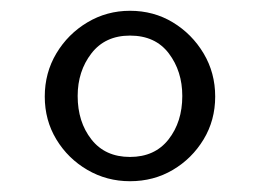

<svg xmlns="http://www.w3.org/2000/svg" viewBox="-20 -737 482 356"><path d="M221 -401Q178 -401 142 -422Q106 -443 84.5 -478.5Q63 -514 63 -558Q63 -602 84.5 -638Q106 -674 142 -695.5Q178 -717 221 -717Q265 -717 300.5 -695.5Q336 -674 357.5 -638Q379 -602 379 -558Q379 -514 357.5 -478.5Q336 -443 300.5 -422Q265 -401 221 -401ZM221 -446Q267 -446 292.5 -478.5Q318 -511 318 -559Q318 -605 293 -638Q268 -671 221 -671Q175 -671 149.5 -638Q124 -605 124 -559Q124 -511 149.5 -478.5Q175 -446 221 -446Z"/></svg>

Font: Manuale SemiBold
Style: Regular
Weight: 600
Version: Version 1.002